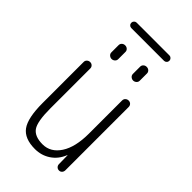

<svg xmlns="http://www.w3.org/2000/svg" viewBox="-255 -920 1010 1010"><g transform="rotate(45 250.0 -414.5)"><path d="M372.1 -798.8H127.9Q120.1 -798.8 114.3 -804.7Q108.4 -810.5 108.4 -818.8Q108.4 -827.1 114.3 -833Q120.1 -838.9 127.9 -838.9H372.1Q379.9 -838.9 385.7 -833Q391.6 -827.1 391.6 -818.8Q391.6 -810.5 385.7 -804.7Q379.9 -798.8 372.1 -798.8ZM304.7 -688.5Q304.7 -698.2 312 -705.1Q319.3 -711.9 330.1 -711.9Q340.8 -711.9 348.1 -705.1Q355.5 -698.2 355.5 -688.5V-634.8Q355.5 -624 347.7 -617.2Q339.8 -610.4 330.1 -610.4Q320.3 -610.4 312.5 -617.2Q304.7 -624 304.7 -634.8ZM144.5 -688.5Q144.5 -698.2 151.9 -705.1Q159.2 -711.9 169.9 -711.9Q180.7 -711.9 188 -705.1Q195.3 -698.2 195.3 -688.5V-634.8Q195.3 -624 187.5 -617.2Q179.7 -610.4 169.9 -610.4Q160.2 -610.4 152.3 -617.2Q144.5 -624 144.5 -634.8ZM219.7 9.8Q141.6 9.8 109.4 -34.7Q77.1 -79.1 77.1 -190.4V-496.1Q77.1 -505.9 84.5 -512.7Q91.8 -519.5 102.1 -519.5Q112.3 -519.5 119.1 -512.7Q126 -505.9 126 -496.1V-199.2Q126 -100.6 148.9 -68.4Q171.9 -36.1 230.5 -36.1Q290 -36.1 326.7 -92.3Q363.3 -148.4 363.3 -249V-495.1Q363.3 -505.9 370.6 -512.7Q377.9 -519.5 388.2 -519.5Q398.4 -519.5 405.3 -512.7Q412.1 -505.9 412.1 -495.1V-24.4Q412.1 -14.6 405.8 -7.3Q399.4 0 389.2 0Q378.9 0 372.1 -6.8Q365.2 -13.7 365.2 -24.4L364.3 -87.9Q364.3 -88.9 363.3 -88.9Q362.3 -88.9 362.3 -86.9Q343.8 -41 305.7 -15.6Q267.6 9.8 219.7 9.8Z"/></g></svg>

Font: Rounded-X Mgen+ 1m light
Style: Regular
Weight: 200
Designer: [Source Han Sans]
Ryoko NISHIZUKA  (kana & ideographs); Paul D. Hunt (Latin, Greek & Cyrillic); Wenlong ZHANG  (bopomofo
Version: Version 1.059.20150602